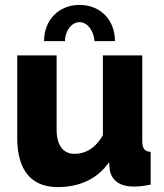

<svg xmlns="http://www.w3.org/2000/svg" viewBox="-20 -750 667 780"><path d="M244 -583C244 -625 271 -660 303 -660C334 -660 360 -628 364 -583H447C447 -669 388 -730 303 -730C219 -730 159 -669 159 -583ZM50 -189C50 -59 107 10 214 10C302 10 375 -22 423 -91L426 -59C434 -16 468 8 524 8C541 8 562 6 592 0V-133C567 -135 558 -146 558 -178V-525H398V-201C367 -146 325 -125 283 -125C236 -125 210 -160 210 -224V-525H50Z"/></svg>

Font: FIGSv2-sans-serif ExtraBold
Style: Regular
Weight: 800
Designer: Matt McInerney, Pablo Impallari, Rodrigo Fuenzalida,Mirko Velimirovic
Foundry: Matt McInerney, Pablo Impallari, Rodrigo Fuenzalida
Version: Version 4.021;hotconv 1.0.109;makeotfexe 2.5.65596